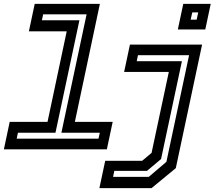

<svg xmlns="http://www.w3.org/2000/svg" viewBox="-47 -770 1106 990"><path d="M-27 0 3 -141.5H198L297 -608.5H102L132 -750H468L339 -141.5H534L504 0ZM39 -55H461L467.5 -85.5H269.5L399.5 -696H175.5L169 -665.5H362.5L239 -85.5H45.5ZM870 -618 898 -750H1039.5L1011.5 -618ZM936 -668.5H967L975 -706H944.5ZM465.5 200 495.5 59H686L734.5 18.5L823.5 -399H593L623 -540H995L859.5 97L734.5 200ZM536 142H720L811 64.5L928 -485.5H664.5L658 -454.5H891L783.5 50L711 111H542.5Z"/></svg>

Font: Tourney Expanded SemiBold
Style: Italic
Weight: 600
Width: 7
Italic angle: -12°
Designer: Tyler Finck
Foundry: Etcetera Type Co
Version: Version 1.010; ttfautohint (v1.8.3)